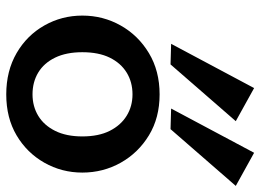

<svg xmlns="http://www.w3.org/2000/svg" viewBox="-130 -696 836 617"><g transform="rotate(90 288.5 -387.0)"><path d="M282.9 11.4Q207.5 11.4 150.2 -21.8Q93 -55 61.3 -111.1Q29.6 -167.1 29.6 -233Q29.6 -299.9 61.5 -356.4Q93.3 -412.9 150.3 -447.1Q207.3 -481.4 282.9 -481.4Q358.1 -481.4 414.4 -447.1Q470.7 -412.9 502.4 -356.4Q534.1 -299.9 534.1 -233Q534.1 -167.1 502.4 -111.1Q470.6 -55 414.5 -21.8Q358.4 11.4 282.9 11.4ZM282.7 -73Q321.2 -73 351.7 -91.4Q382.1 -109.8 400 -145.6Q417.9 -181.5 417.9 -233Q417.9 -285.5 400 -321.1Q382.1 -356.6 351.7 -375.4Q321.2 -394.3 282.7 -394.3Q243.2 -394.3 212.6 -375.4Q182.1 -356.6 164.7 -321.1Q147.3 -285.5 147.3 -233Q147.3 -181.5 164.7 -145.6Q182.1 -109.8 212.6 -91.4Q243.2 -73 282.7 -73ZM186.5 -516.5 120.3 -518.4 262.5 -785.1 368.9 -726.2ZM394.5 -516.5 328.3 -518.4 470.5 -785.1 576.9 -726.2Z"/></g></svg>

Font: Panamera Thin
Style: Regular
Weight: 100
Designer: Bastien Sozeau
Foundry: NBR — Bastien Sozeau
Version: Version 3.003;gftools[0.9.33]